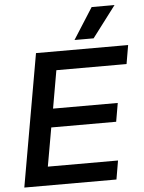

<svg xmlns="http://www.w3.org/2000/svg" viewBox="-60 -964 758 1011"><g transform="rotate(-5 318.5 -458.0)"><path d="M150 -700H637L620 -601H249L214 -401H556L539 -303H196L160 -99H531L514 0H27ZM463 -916H584L459 -751H358Z"/></g></svg>

Font: Chakra Petch SemiBold
Style: Italic
Weight: 600
Italic angle: -10°
Designer: Katatrad Aksorn Co.,Ltd.
Foundry: Cadson Demak Co.,Ltd.
Version: Version 1.000; ttfautohint (v1.6)